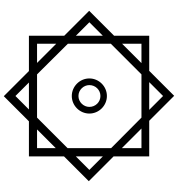

<svg xmlns="http://www.w3.org/2000/svg" viewBox="18 -780 962 1039"><g transform="rotate(90 499.5 -261.0)"><path d="M174 64H365L501 200L637 64H827V-126L961 -260L827 -394V-587H634L499 -722L364 -587H174V-397L39 -262L174 -127ZM500 -662 575 -587H425ZM217 -545H322L217 -440ZM383 20 217 -147V-379L383 -545H617L782 -381V-145L617 20ZM782 -545V-439L676 -545ZM500 -168C552 -168 595 -211 595 -263C595 -315 552 -358 500 -358C448 -358 405 -315 405 -263C405 -211 448 -168 500 -168ZM101 -263 174 -336V-190ZM900 -263 827 -190V-336ZM500 -204C467 -204 441 -232 441 -263C441 -296 467 -323 500 -323C533 -323 559 -296 559 -263C559 -232 533 -204 500 -204ZM217 20V-84L321 20ZM782 20H681L782 -81ZM500 137 427 64H573Z"/></g></svg>

Font: Noto Sans Arabic ExtBd
Style: Regular
Weight: 800
Designer: Monotype Design Team, Nadine Chahine, Nizar Qandah and Khaled Hosny
Foundry: Monotype Imaging Inc.
Version: Version 2.012